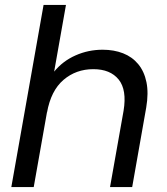

<svg xmlns="http://www.w3.org/2000/svg" viewBox="-20 -760 680 780"><path d="M157 -740H248L200 -469Q235 -512 287 -535Q339 -558 397 -558Q443 -558 480 -543.5Q517 -529 541.5 -499.5Q566 -470 575 -426Q584 -382 574 -323L517 0H427L482 -310Q496 -395 462 -437Q428 -479 359 -479Q289 -479 238 -435.5Q187 -392 171 -303V-305L117 0H26Z"/></svg>

Font: SVN-Poppins
Style: Italic
Weight: 400
Italic angle: -10°
Designer: Ninad Kale (Devanagari), Jonny Pinhorn (Latin)
Foundry: Indian Type Foundry
Version: Version 3.002 2017; ttfautohint (v1.8.3)